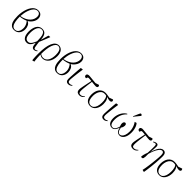

<svg xmlns="http://www.w3.org/2000/svg" viewBox="470 -2728 4904 4904"><g transform="rotate(45 2921.5 -276.0)"><path d="M248 14Q185 14 148 -14.5Q111 -43 91.5 -90Q72 -137 65.5 -194Q59 -251 59 -308Q59 -378 70.5 -446.5Q82 -515 104.5 -575Q127 -635 160 -682Q193 -729 236.5 -755.5Q280 -782 332 -782Q409 -782 446.5 -740Q484 -698 484 -631Q484 -578 460 -530.5Q436 -483 401 -447.5Q366 -412 332 -395Q388 -373 414.5 -319.5Q441 -266 441 -203Q441 -161 429 -122Q417 -83 393.5 -52.5Q370 -22 333.5 -4Q297 14 248 14ZM256 -9Q301 -9 330 -33Q359 -57 374 -99Q389 -141 389 -195Q389 -232 377.5 -268.5Q366 -305 347.5 -335.5Q329 -366 310 -383Q277 -369 242.5 -358.5Q208 -348 174.5 -342.5Q141 -337 111 -334Q111 -240 124 -166.5Q137 -93 169 -51Q201 -9 256 -9ZM112 -355Q198 -369 258.5 -399.5Q319 -430 357.5 -470.5Q396 -511 413.5 -557Q431 -603 431 -648Q431 -699 404.5 -729.5Q378 -760 332 -760Q292 -760 258.5 -736Q225 -712 199 -670.5Q173 -629 154.5 -577Q136 -525 125.5 -468Q115 -411 112 -355Z M706 14Q643 14 606.5 -20Q570 -54 555.5 -108.5Q541 -163 541 -225Q541 -281 552 -334Q563 -387 586.5 -429Q610 -471 648.5 -496Q687 -521 741 -521Q770 -521 798.5 -513Q827 -505 850.5 -481.5Q874 -458 890.5 -413.5Q907 -369 911 -297H912Q928 -349 939 -388Q950 -427 958 -456.5Q966 -486 973 -509L1025 -516L1032 -512Q1013 -462 994 -414Q975 -366 956 -319.5Q937 -273 916 -226L925 -156Q933 -99 939 -68Q945 -37 954.5 -26Q964 -15 981 -15Q998 -15 1012.5 -21.5Q1027 -28 1046 -41L1056 -26Q1046 -18 1032 -8.5Q1018 1 1001 7.5Q984 14 964 14Q932 14 914 -3Q896 -20 887 -55.5Q878 -91 873 -148H872Q855 -105 832.5 -68Q810 -31 779.5 -8.5Q749 14 706 14ZM712 -26Q740 -26 765 -40.5Q790 -55 815 -93Q840 -131 869 -201L867 -263Q865 -342 852.5 -394Q840 -446 813 -472.5Q786 -499 743 -499Q703 -499 674.5 -478.5Q646 -458 628 -421Q610 -384 601 -335.5Q592 -287 592 -231Q592 -153 607 -108Q622 -63 649 -44.5Q676 -26 712 -26Z M1133 230 1125 227Q1122 197 1119.5 170Q1117 143 1116 116Q1115 89 1114.5 59.5Q1114 30 1114 -6Q1114 -129 1128.5 -225Q1143 -321 1171.5 -387Q1200 -453 1242 -487.5Q1284 -522 1341 -522Q1375 -522 1405 -508Q1435 -494 1458 -466Q1481 -438 1494 -395.5Q1507 -353 1507 -295Q1507 -228 1489.5 -171.5Q1472 -115 1441 -73.5Q1410 -32 1368 -9Q1326 14 1275 14Q1246 14 1218 3Q1190 -8 1171 -24H1170Q1170 -1 1171 31Q1172 63 1174.5 97Q1177 131 1180 162Q1183 193 1188 216ZM1276 -10Q1321 -10 1354 -31.5Q1387 -53 1410 -91.5Q1433 -130 1444 -181.5Q1455 -233 1455 -293Q1455 -373 1438.5 -418Q1422 -463 1396 -481Q1370 -499 1341 -499Q1298 -499 1266 -464Q1234 -429 1212 -367Q1190 -305 1180 -223Q1170 -141 1171 -48Q1195 -28 1221 -19Q1247 -10 1276 -10Z M1801 14Q1738 14 1701 -14.5Q1664 -43 1644.5 -90Q1625 -137 1618.5 -194Q1612 -251 1612 -308Q1612 -378 1623.5 -446.5Q1635 -515 1657.5 -575Q1680 -635 1713 -682Q1746 -729 1789.5 -755.5Q1833 -782 1885 -782Q1962 -782 1999.5 -740Q2037 -698 2037 -631Q2037 -578 2013 -530.5Q1989 -483 1954 -447.5Q1919 -412 1885 -395Q1941 -373 1967.5 -319.5Q1994 -266 1994 -203Q1994 -161 1982 -122Q1970 -83 1946.5 -52.5Q1923 -22 1886.5 -4Q1850 14 1801 14ZM1809 -9Q1854 -9 1883 -33Q1912 -57 1927 -99Q1942 -141 1942 -195Q1942 -232 1930.5 -268.5Q1919 -305 1900.5 -335.5Q1882 -366 1863 -383Q1830 -369 1795.5 -358.5Q1761 -348 1727.5 -342.5Q1694 -337 1664 -334Q1664 -240 1677 -166.5Q1690 -93 1722 -51Q1754 -9 1809 -9ZM1665 -355Q1751 -369 1811.5 -399.5Q1872 -430 1910.5 -470.5Q1949 -511 1966.5 -557Q1984 -603 1984 -648Q1984 -699 1957.5 -729.5Q1931 -760 1885 -760Q1845 -760 1811.5 -736Q1778 -712 1752 -670.5Q1726 -629 1707.5 -577Q1689 -525 1678.5 -468Q1668 -411 1665 -355Z M2206 14Q2180 14 2162 6Q2144 -2 2133 -16.5Q2122 -31 2117.5 -52Q2113 -73 2113 -98Q2113 -104 2113.5 -113Q2114 -122 2114.5 -134Q2115 -146 2115.5 -161Q2116 -176 2117.5 -193.5Q2119 -211 2120 -230Q2121 -249 2122 -270.5Q2123 -292 2125 -314.5Q2127 -337 2128.5 -361Q2130 -385 2132 -409Q2134 -433 2136.5 -458.5Q2139 -484 2141 -508L2200 -516L2207 -512Q2201 -472 2194 -424Q2187 -376 2181 -325.5Q2175 -275 2170 -229.5Q2165 -184 2162 -149.5Q2159 -115 2159 -98Q2159 -78 2163.5 -60.5Q2168 -43 2182 -32Q2196 -21 2223 -21Q2242 -21 2259.5 -25.5Q2277 -30 2302 -46L2310 -32Q2295 -19 2279 -8Q2263 3 2245 8.5Q2227 14 2206 14Z M2609 14Q2564 14 2537.5 -3Q2511 -20 2503 -53.5Q2495 -87 2502 -135Q2509 -182 2519.5 -233Q2530 -284 2542 -341.5Q2554 -399 2568 -462Q2536 -465 2509 -467.5Q2482 -470 2464 -470Q2452 -470 2442 -463Q2432 -456 2427 -433L2422 -417Q2400 -417 2385.5 -423.5Q2371 -430 2364.5 -441Q2358 -452 2358 -465Q2358 -501 2386 -513.5Q2414 -526 2447 -522L2679 -500L2774 -531Q2784 -523 2790.5 -515Q2797 -507 2797 -492Q2797 -471 2782 -458.5Q2767 -446 2741 -446Q2725 -446 2700.5 -448Q2676 -450 2648.5 -453Q2621 -456 2593 -459Q2591 -439 2588 -418.5Q2585 -398 2582.5 -379Q2580 -360 2577 -341Q2574 -322 2572 -303.5Q2570 -285 2568 -266.5Q2566 -248 2564 -230.5Q2562 -213 2560 -195Q2558 -177 2557 -159.5Q2556 -142 2555 -125Q2552 -72 2564.5 -44Q2577 -16 2617 -16Q2649 -16 2676 -30Q2703 -44 2726 -69L2738 -58Q2723 -37 2703 -20.5Q2683 -4 2659 5Q2635 14 2609 14Z M2995 14Q2957 14 2923 0.5Q2889 -13 2863.5 -41.5Q2838 -70 2824.5 -116Q2811 -162 2811 -226Q2812 -285 2826.5 -335.5Q2841 -386 2869.5 -424.5Q2898 -463 2940 -485Q2982 -507 3036 -507Q3055 -507 3073 -505.5Q3091 -504 3109.5 -501Q3128 -498 3148 -494.5Q3168 -491 3191 -486L3293 -522Q3302 -512 3308 -503.5Q3314 -495 3314 -480Q3314 -466 3306.5 -456Q3299 -446 3287 -441Q3275 -436 3259 -436Q3242 -436 3226 -438.5Q3210 -441 3190 -446Q3170 -451 3140 -460V-458Q3165 -437 3178.5 -405.5Q3192 -374 3197.5 -338Q3203 -302 3203 -263Q3202 -207 3188 -156.5Q3174 -106 3147.5 -68Q3121 -30 3083 -8Q3045 14 2995 14ZM2996 -9Q3044 -9 3078 -39.5Q3112 -70 3131 -127.5Q3150 -185 3151 -264Q3152 -296 3148 -333.5Q3144 -371 3133 -406Q3122 -441 3100 -465Q3083 -470 3070.5 -471.5Q3058 -473 3038 -473Q2982 -473 2943.5 -440Q2905 -407 2884.5 -351.5Q2864 -296 2863 -230Q2863 -144 2881.5 -95.5Q2900 -47 2930.5 -28Q2961 -9 2996 -9Z M3482 14Q3456 14 3438 6Q3420 -2 3409 -16.5Q3398 -31 3393.5 -52Q3389 -73 3389 -98Q3389 -104 3389.5 -113Q3390 -122 3390.5 -134Q3391 -146 3391.5 -161Q3392 -176 3393.5 -193.5Q3395 -211 3396 -230Q3397 -249 3398 -270.5Q3399 -292 3401 -314.5Q3403 -337 3404.5 -361Q3406 -385 3408 -409Q3410 -433 3412.5 -458.5Q3415 -484 3417 -508L3476 -516L3483 -512Q3477 -472 3470 -424Q3463 -376 3457 -325.5Q3451 -275 3446 -229.5Q3441 -184 3438 -149.5Q3435 -115 3435 -98Q3435 -78 3439.5 -60.5Q3444 -43 3458 -32Q3472 -21 3499 -21Q3518 -21 3535.5 -25.5Q3553 -30 3578 -46L3586 -32Q3571 -19 3555 -8Q3539 3 3521 8.5Q3503 14 3482 14Z M3781 14Q3733 14 3699.5 -10Q3666 -34 3649 -78.5Q3632 -123 3632 -185Q3632 -249 3647.5 -304Q3663 -359 3689 -402Q3715 -445 3746 -475Q3777 -505 3808 -521L3819 -509Q3789 -482 3764.5 -449.5Q3740 -417 3722 -377.5Q3704 -338 3694 -290Q3684 -242 3684 -183Q3684 -124 3695.5 -85.5Q3707 -47 3729 -27.5Q3751 -8 3783 -8Q3812 -8 3832 -22Q3852 -36 3866 -58.5Q3880 -81 3889.5 -106.5Q3899 -132 3906 -155Q3893 -189 3888.5 -209.5Q3884 -230 3884 -245Q3884 -287 3901 -305Q3918 -323 3937 -323Q3953 -323 3967 -309Q3981 -295 3981 -259Q3981 -238 3972.5 -210.5Q3964 -183 3942 -155Q3949 -113 3961 -80Q3973 -47 3994.5 -27.5Q4016 -8 4046 -8Q4078 -8 4106.5 -33.5Q4135 -59 4154 -111.5Q4173 -164 4173 -247Q4173 -296 4161.5 -344Q4150 -392 4130.5 -434.5Q4111 -477 4087 -508L4138 -522L4146 -518Q4170 -492 4187.5 -452Q4205 -412 4215 -362Q4225 -312 4225 -257Q4225 -187 4211 -136Q4197 -85 4173 -51.5Q4149 -18 4120.5 -2Q4092 14 4063 14Q4028 14 4003 2Q3978 -10 3962.5 -30.5Q3947 -51 3938 -77Q3929 -103 3924 -131H3921Q3915 -107 3903.5 -82Q3892 -57 3874.5 -35Q3857 -13 3834 0.5Q3811 14 3781 14ZM3966 -571 3955 -577 4024 -734Q4034 -753 4039.5 -762Q4045 -771 4061 -771Q4073 -771 4081.5 -763.5Q4090 -756 4099 -742V-735Z M4541 14Q4496 14 4469.5 -3Q4443 -20 4435 -53.5Q4427 -87 4434 -135Q4441 -182 4451.5 -233Q4462 -284 4474 -341.5Q4486 -399 4500 -462Q4468 -465 4441 -467.5Q4414 -470 4396 -470Q4384 -470 4374 -463Q4364 -456 4359 -433L4354 -417Q4332 -417 4317.5 -423.5Q4303 -430 4296.5 -441Q4290 -452 4290 -465Q4290 -501 4318 -513.5Q4346 -526 4379 -522L4611 -500L4706 -531Q4716 -523 4722.5 -515Q4729 -507 4729 -492Q4729 -471 4714 -458.5Q4699 -446 4673 -446Q4657 -446 4632.5 -448Q4608 -450 4580.5 -453Q4553 -456 4525 -459Q4523 -439 4520 -418.5Q4517 -398 4514.5 -379Q4512 -360 4509 -341Q4506 -322 4504 -303.5Q4502 -285 4500 -266.5Q4498 -248 4496 -230.5Q4494 -213 4492 -195Q4490 -177 4489 -159.5Q4488 -142 4487 -125Q4484 -72 4496.5 -44Q4509 -16 4549 -16Q4581 -16 4608 -30Q4635 -44 4658 -69L4670 -58Q4655 -37 4635 -20.5Q4615 -4 4591 5Q4567 14 4541 14Z M5152 230 5098 216Q5107 178 5115.5 127Q5124 76 5132 18Q5140 -40 5146.5 -98.5Q5153 -157 5158 -210.5Q5163 -264 5166 -307Q5169 -350 5169 -375Q5169 -437 5153.5 -461Q5138 -485 5109 -485Q5086 -485 5064.5 -470Q5043 -455 5023.5 -429.5Q5004 -404 4986.5 -372Q4969 -340 4955 -305Q4941 -270 4930 -236.5Q4919 -203 4912 -175Q4914 -112 4911.5 -74Q4909 -36 4902.5 -17.5Q4896 1 4884.5 6.5Q4873 12 4858 12Q4852 12 4843.5 10Q4835 8 4832 4Q4832 -24 4839.5 -57.5Q4847 -91 4858.5 -124.5Q4870 -158 4880 -182Q4881 -204 4883 -233Q4885 -262 4886 -294Q4887 -326 4887.5 -356.5Q4888 -387 4888 -411Q4888 -445 4883.5 -462.5Q4879 -480 4871 -486Q4863 -492 4852 -492Q4834 -492 4817.5 -486Q4801 -480 4786 -471L4777 -484Q4789 -495 4804.5 -503Q4820 -511 4837 -516.5Q4854 -522 4870 -522Q4891 -522 4904 -514Q4917 -506 4923.5 -491Q4930 -476 4930 -452Q4930 -437 4929 -415.5Q4928 -394 4926 -367.5Q4924 -341 4921.5 -313.5Q4919 -286 4916 -259L4918 -258Q4946 -347 4977 -405.5Q5008 -464 5043.5 -492.5Q5079 -521 5118 -521Q5153 -521 5175 -505.5Q5197 -490 5207 -459Q5217 -428 5217 -381Q5217 -336 5214 -276Q5211 -216 5205.5 -149Q5200 -82 5192.5 -14Q5185 54 5176.5 116Q5168 178 5160 227Z M5491 14Q5453 14 5419 0.5Q5385 -13 5359.5 -41.5Q5334 -70 5320.5 -116Q5307 -162 5307 -226Q5308 -285 5322.5 -335.5Q5337 -386 5365.5 -424.5Q5394 -463 5436 -485Q5478 -507 5532 -507Q5551 -507 5569 -505.5Q5587 -504 5605.5 -501Q5624 -498 5644 -494.5Q5664 -491 5687 -486L5789 -522Q5798 -512 5804 -503.5Q5810 -495 5810 -480Q5810 -466 5802.5 -456Q5795 -446 5783 -441Q5771 -436 5755 -436Q5738 -436 5722 -438.5Q5706 -441 5686 -446Q5666 -451 5636 -460V-458Q5661 -437 5674.5 -405.5Q5688 -374 5693.5 -338Q5699 -302 5699 -263Q5698 -207 5684 -156.5Q5670 -106 5643.5 -68Q5617 -30 5579 -8Q5541 14 5491 14ZM5492 -9Q5540 -9 5574 -39.5Q5608 -70 5627 -127.5Q5646 -185 5647 -264Q5648 -296 5644 -333.5Q5640 -371 5629 -406Q5618 -441 5596 -465Q5579 -470 5566.5 -471.5Q5554 -473 5534 -473Q5478 -473 5439.5 -440Q5401 -407 5380.5 -351.5Q5360 -296 5359 -230Q5359 -144 5377.5 -95.5Q5396 -47 5426.5 -28Q5457 -9 5492 -9Z"/></g></svg>

Font: Literata 60pt ExtraLight
Style: Italic
Weight: 250
Italic angle: -2°
Designer: Latin by Veronika Burian and Jose Scaglione. Greek by Irene Vlachou. Cyrillic by Vera Evstafieva
Foundry: TypeTogether
Version: Version 3.103;gftools[0.9.29]